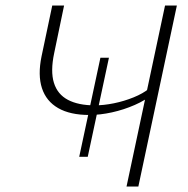

<svg xmlns="http://www.w3.org/2000/svg" viewBox="-20 -678 684 698"><path d="M305 -260Q235 -260 191.5 -285Q148 -310 132.5 -357.5Q117 -405 131 -473L170 -658H213L177 -485Q163 -419 176 -377Q189 -335 227 -315Q265 -295 324 -295Q357 -295 394 -302.5Q431 -310 465.5 -324Q500 -338 522 -356L537 -337Q510 -314 470 -296.5Q430 -279 387 -269.5Q344 -260 305 -260ZM268 -108 345 -468H376L299 -108ZM440 0 580 -658H623L483 0Z"/></svg>

Font: Ysabeau Infant ExtraLight
Style: Italic
Weight: 250
Italic angle: -12°
Designer: Christian Thalmann (Catharsis Fonts)
Version: Version 2.001;gftools[0.9.30]; featfreeze: ss01,ss02,lnum